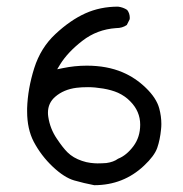

<svg xmlns="http://www.w3.org/2000/svg" viewBox="-20 -564 540 567"><path d="M60.1 -234.9Q60.1 -183.1 79.6 -145.5Q101.6 -104 135.7 -71.8Q169.9 -39.6 199 -31.2Q228 -22.9 258.3 -17.1Q344.2 -17.1 405.3 -74.7Q436 -103.5 444.3 -127.2Q452.6 -150.9 455.6 -182.1Q456.5 -189.9 456.5 -197.8Q456.5 -220.7 450.2 -244.1Q441.9 -274.4 410.9 -304.4Q379.9 -334.5 341.8 -350.6Q295.9 -370.1 236.3 -370.1Q200.7 -370.1 165.5 -362.8L148.9 -359.4L157.7 -374Q180.2 -410.2 223.4 -443.6Q266.6 -477.1 322.8 -481H323.2Q341.3 -481 354.5 -490.2L362.8 -506.8Q363.3 -508.8 363.3 -510.7Q363.3 -524.9 355.5 -534.7Q343.8 -542.5 328.6 -544.4Q275.9 -544.4 231.7 -524.4Q187.5 -504.4 143.6 -463.4Q100.1 -422.9 81.1 -362.8Q62 -302.2 60.1 -244.1Q60.1 -239.3 60.1 -234.9ZM293.9 -82.5Q287.1 -82 281.2 -81.8Q275.4 -81.5 267.6 -81.5Q259.8 -81.5 247.3 -83Q234.9 -84.5 222.2 -88.9Q195.8 -97.7 179.2 -114.3Q165.5 -127.9 147.9 -154.3Q127.9 -183.6 122.6 -218.8Q121.6 -225.1 121.6 -231Q121.6 -259.8 143.1 -278.3Q168 -299.8 205.6 -304.7Q220.2 -306.6 240 -306.6Q259.8 -306.6 284.7 -302.5Q309.6 -298.3 328.6 -290Q349.6 -280.3 364.3 -265.1Q394 -235.4 394 -195.8Q394 -159.2 374 -132.3Q353.5 -105 328.6 -95.2Q315.4 -85.4 293.9 -82.5Z"/></svg>

Font: Bakudai
Style: ExtraLight
Weight: 200
Version: Version 1.48